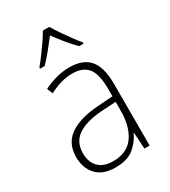

<svg xmlns="http://www.w3.org/2000/svg" viewBox="-189 -856 847 959"><g transform="rotate(-30 234.0 -377.0)"><path d="M238 -539Q316 -539 353.5 -495.5Q391 -452 391 -355V0H361L355 -94H353Q334 -52 296.5 -21Q259 10 190 10Q117 10 80.5 -30Q44 -70 44 -133Q44 -212 102 -252.5Q160 -293 267 -300L353 -306V-349Q353 -434 324.5 -469.5Q296 -505 236 -505Q204 -505 171 -496Q138 -487 102 -468L89 -501Q123 -518 160.5 -528.5Q198 -539 238 -539ZM270 -269Q180 -263 131.5 -230.5Q83 -198 83 -133Q83 -80 112.5 -51.5Q142 -23 195 -23Q275 -23 313.5 -76.5Q352 -130 353 -219V-274ZM253 -764Q266 -742 285.5 -713.5Q305 -685 325 -657.5Q345 -630 360 -613V-606H334Q309 -631 282.5 -663.5Q256 -696 235 -725Q213 -697 186.5 -664Q160 -631 135 -606H109V-613Q125 -632 145.5 -659.5Q166 -687 185 -714.5Q204 -742 216 -764Z"/></g></svg>

Font: Noto Sans Arabic SemCond ExtLt
Style: Regular
Weight: 200
Width: 4
Designer: Monotype Design Team, Nadine Chahine, Nizar Qandah and Khaled Hosny
Foundry: Monotype Imaging Inc.
Version: Version 2.012; ttfautohint (v1.8.4.7-5d5b)